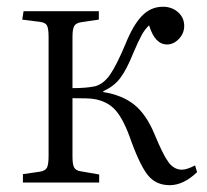

<svg xmlns="http://www.w3.org/2000/svg" viewBox="-20 -541 614 569"><path d="M482.9 7.8Q444.8 7.8 421.4 -18.1Q397.9 -43.9 369.1 -122.1Q347.2 -186 322.8 -213.9Q298.3 -241.7 255.9 -248Q242.7 -250 194.8 -250V-76.2Q194.8 -53.2 200 -44.2Q205.1 -35.2 220.2 -33.2L273.9 -23.9V0H47.9V-24.9L98.1 -32.2Q113.8 -34.7 118.9 -43.7Q124 -52.7 124 -79.1V-430.2Q124 -456.1 119.4 -465.1Q114.7 -474.1 99.1 -476.1L45.9 -482.9L49.8 -507.8H272.9V-482.9L220.2 -475.1Q205.1 -472.7 200 -463.9Q194.8 -455.1 194.8 -431.2V-279.8Q234.9 -279.8 261.2 -285.2Q287.1 -292 306.4 -320.1Q325.7 -348.1 352.1 -411.1Q374.5 -466.8 400.6 -493.9Q426.8 -521 462.9 -521Q489.3 -521 507.6 -504.9Q525.9 -488.8 525.9 -463.9Q525.9 -442.4 510.3 -425.8Q494.6 -409.2 475.1 -409.2Q439 -409.2 421.9 -465.8Q410.2 -455.6 400.4 -438Q390.6 -420.4 375 -383.8Q355 -334 335.9 -309.1Q316.9 -284.2 286.1 -271V-268.1Q342.3 -259.3 377.9 -230.7Q413.6 -202.1 438 -143.1Q463.4 -81.5 479.7 -59.8Q496.1 -38.1 519 -38.1Q533.7 -38.1 558.1 -50.8L564 -30.8Q523.9 7.8 482.9 7.8Z"/></svg>

Font: Literata Light
Style: Regular
Weight: 300
Designer: Latin by Veronika Burian and Jose Scaglione. Greek by Irene Vlachou. Cyrillic by Vera Evstafieva.
Foundry: TypeTogether
Version: Version 3.021